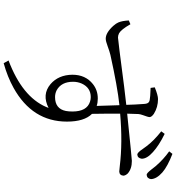

<svg xmlns="http://www.w3.org/2000/svg" viewBox="23 -897 954 1040"><g transform="rotate(90 500.0 -377.0)"><path d="M691.4 -773.4 705.1 -792Q768.6 -760.7 803.7 -728.5Q839.8 -696.3 839.8 -668Q836.9 -645.5 817.4 -643.6Q806.6 -643.6 787.1 -672.9Q776.4 -687.5 771.5 -694.3Q742.2 -733.4 691.4 -773.4ZM505.9 -198.2Q569.3 -198.2 581.1 -256.8Q584 -272.5 584 -292Q584 -371.1 530.3 -387.7Q518.6 -391.6 505.9 -391.6Q455.1 -391.6 432.6 -342.8Q422.9 -320.3 422.9 -295.9Q422.9 -232.4 468.8 -207Q486.3 -198.2 505.9 -198.2ZM456.1 -715.8 453.1 -738.3Q496.1 -755.9 516.6 -755.9Q560.5 -755.9 596.7 -733.4Q613.3 -721.7 614.3 -710.9Q614.3 -702.1 603.5 -673.8Q598.6 -660.2 597.7 -649.4Q596.7 -642.6 596.7 -619.1Q595.7 -599.6 595.7 -588.9Q841.8 -614.3 851.6 -614.3Q894.5 -614.3 919.9 -591.8Q930.7 -580.1 931.6 -568.4Q929.7 -546.9 909.2 -545.9Q902.3 -545.9 879.9 -548.8Q752 -564.5 595.7 -550.8Q595.7 -527.3 595.7 -476.6Q596.7 -423.8 596.7 -398.4Q638.7 -356.4 638.7 -262.7Q638.7 -75.2 456.1 26.4Q396.5 59.6 322.3 80.1L307.6 53.7Q503.9 -20.5 559.6 -150.4Q562.5 -157.2 564.5 -163.1Q492.2 -126 435.5 -173.8Q385.7 -216.8 384.8 -292Q384.8 -363.3 435.5 -403.3Q468.8 -429.7 513.7 -429.7Q536.1 -429.7 553.7 -423.8Q550.8 -533.2 549.8 -546.9Q449.2 -536.1 277.3 -498Q257.8 -493.2 231.4 -483.4Q203.1 -472.7 189.5 -472.7Q157.2 -472.7 120.1 -513.7Q106.4 -529.3 101.6 -541Q92.8 -561.5 90.8 -597.7L111.3 -606.4Q139.6 -556.6 160.2 -544.9Q171.9 -539.1 183.6 -539.1Q194.3 -539.1 448.2 -572.3Q509.8 -580.1 547.9 -584Q546.9 -629.9 543 -680.7Q542 -704.1 528.3 -709Q524.4 -710 521.5 -710.9Q509.8 -713.9 456.1 -715.8ZM799.8 -816.4 813.5 -834Q881.8 -807.6 914.1 -779.3Q949.2 -748 950.2 -717.8Q947.3 -696.3 926.8 -694.3Q918 -694.3 898.4 -719.7Q886.7 -735.4 879.9 -743.2Q842.8 -786.1 799.8 -816.4Z"/></g></svg>

Font: GenYoMin JP Light
Style: Regular
Weight: 300
Version: Version 1.001;PS 1;hotconv 16.6.51;makeotf.lib2.5.65220 DEVE